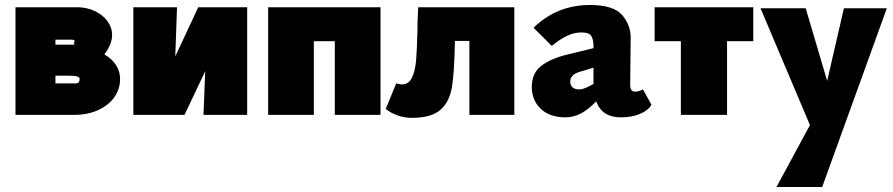

<svg xmlns="http://www.w3.org/2000/svg" viewBox="-20 -460 3577 769"><path d="M461 -144Q461 -104 438.5 -71.5Q416 -39 374 -19.5Q332 0 277 0H42V-431H289Q327 -431 359 -416Q391 -401 410 -375.5Q429 -350 429 -320Q429 -283 398 -242Q428 -225 444.5 -199.5Q461 -174 461 -144ZM202 -301V-281H282Q278 -281 276.5 -284.5Q275 -288 275 -290Q275 -289 276 -289Q277 -289 278 -291Q279 -293 279 -295Q279 -301 268 -301ZM275 -290ZM275 -290ZM299 -144Q299 -150 290 -153.5Q281 -157 252 -157H202V-126H283Q299 -126 299 -144Z M970 0H795L802 -175L719 0H514V-431H689L682 -234L774 -431H970Z M1504 0H1321V-295H1237V0H1054V-431H1504Z M2040 0H1860V-296H1802Q1800 -174 1790.5 -113.5Q1781 -53 1744.5 -20.5Q1708 12 1629 12Q1599 12 1571.5 2Q1544 -8 1525 -24L1567 -126Q1572 -125 1578 -123.5Q1584 -122 1590 -122Q1617 -122 1630 -149Q1643 -176 1646.5 -217.5Q1650 -259 1652 -338Q1652 -353 1652.5 -376.5Q1653 -400 1655 -431H2040Z M2589 -41Q2578 -19 2545 -4.5Q2512 10 2467 10Q2391 10 2368 -54Q2336 -21 2306.5 -5.5Q2277 10 2244 10Q2182 10 2146 -24Q2110 -58 2110 -112Q2110 -167 2147.5 -196Q2185 -225 2250 -241L2357 -267V-279Q2356 -304 2347.5 -317Q2339 -330 2309 -330Q2279 -330 2250 -316Q2221 -302 2190 -276L2117 -349Q2211 -440 2343 -440Q2438 -440 2472.5 -399Q2507 -358 2506 -306L2504 -120Q2504 -93 2523 -93Q2539 -93 2555 -102ZM2357 -124V-137V-189L2301 -172Q2264 -161 2264 -133Q2264 -118 2273.5 -110Q2283 -102 2299 -102Q2311 -102 2324.5 -107.5Q2338 -113 2357 -124Z M2997 -295H2892V0H2707V-295H2602V-431H2997Z M3532 -427 3273 289H3090L3224 41L3026 -427H3207L3293 -136L3360 -427Z"/></svg>

Font: Ysabeau Heavy
Style: Regular
Weight: 800
Designer: Christian Thalmann (Catharsis Fonts)
Version: Version 0.003